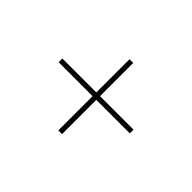

<svg xmlns="http://www.w3.org/2000/svg" viewBox="-90 -812 912 912"><g transform="rotate(-45 366.0 -356.0)"><path d="M379 -595V-117H354V-595ZM124 -367H602V-342H124Z"/></g></svg>

Font: FreesentationVF
Style: Regular
Weight: 400
Designer: glyphs from Roboto by Christian Robertson / Hangul glyphs from Noto Sans CJK(Source Han Sans) by Jang Soo-young and Kang
Foundry: PT&
Version: Version 2.001;Glyphs 3.3.1 (3343)